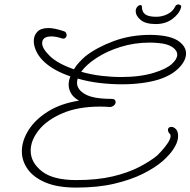

<svg xmlns="http://www.w3.org/2000/svg" viewBox="-20 -740 863 870"><path d="M325 110Q241 110 186.5 87Q132 64 105.5 26.5Q79 -11 79 -54Q79 -102 109 -150Q139 -198 197 -234.5Q255 -271 338 -284Q313 -298 302 -317Q291 -336 291 -356Q291 -374 299 -394Q260 -407 227.5 -425.5Q195 -444 172 -468Q153 -488 143 -511Q133 -534 133 -554Q133 -579 149 -596Q165 -613 200 -613Q226 -613 268 -599Q276 -597 279 -591.5Q282 -586 282 -581Q282 -574 276.5 -568.5Q271 -563 261 -566Q233 -575 213 -575Q171 -575 171 -544Q171 -520 206 -486Q241 -452 315 -426Q325 -443 339 -458Q353 -473 367 -485Q418 -525 494.5 -553.5Q571 -582 661 -582Q671 -582 681 -581.5Q691 -581 701 -580Q764 -574 793.5 -550.5Q823 -527 823 -498Q823 -465 790 -431.5Q757 -398 697 -379Q664 -369 621.5 -363.5Q579 -358 532 -358Q483 -358 431.5 -364Q380 -370 332 -384Q329 -374 329 -365Q329 -334 366 -313Q403 -292 485 -292Q504 -292 504 -277Q504 -270 497.5 -263.5Q491 -257 480 -255Q468 -256 456.5 -256.5Q445 -257 434 -257Q333 -257 262.5 -226.5Q192 -196 155.5 -150Q119 -104 119 -57Q119 -4 169.5 36Q220 76 326 76Q420 76 490 59.5Q560 43 610 17Q660 -9 692 -35Q697 -40 712 -56Q727 -72 740 -91.5Q753 -111 753 -124Q753 -130 750 -133Q741 -142 741 -151Q741 -165 757 -165Q767 -165 777 -155Q787 -145 787 -124Q787 -103 775.5 -81Q764 -59 747.5 -40.5Q731 -22 717 -10Q681 21 626.5 48Q572 75 497.5 92.5Q423 110 325 110ZM351 -414Q393 -402 439 -396.5Q485 -391 529 -391Q617 -391 680 -411Q734 -428 758.5 -450Q783 -472 783 -492Q783 -512 760.5 -527Q738 -542 697 -545Q687 -546 678 -546.5Q669 -547 659 -547Q589 -547 526.5 -527.5Q464 -508 417.5 -477.5Q371 -447 348 -415ZM686 -631Q640 -631 617.5 -649.5Q595 -668 595 -690Q595 -701 602 -709Q609 -717 616 -717Q623 -717 623 -710Q623 -687 637.5 -675.5Q652 -664 688 -664Q715 -664 739 -676Q763 -688 773 -709Q776 -716 780.5 -718Q785 -720 789 -720Q791 -720 797 -717Q803 -714 800 -705Q792 -677 761 -654Q730 -631 686 -631Z"/></svg>

Font: Meow Script
Style: Regular
Weight: 400
Designer: Robert E. Leuschke
Foundry: Robert E. Leuschke
Version: Version 1.010; ttfautohint (v1.8.3)